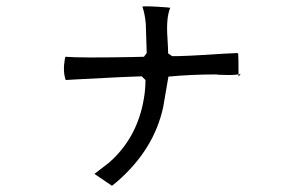

<svg xmlns="http://www.w3.org/2000/svg" viewBox="-20 -627 960 619"><path d="M756 -389 749 -380V-387H746Q735 -384 684 -386Q680 -387 676 -387Q595 -387 523 -380L506 -281Q476 -144 357 -41Q349 -35 341 -28L285 -66H284L332 -103Q423 -183 444 -310Q449 -339 449 -369L437 -381Q414 -381 225 -371Q207 -370 192 -369Q182 -395 189 -437Q190 -441 191 -444Q238 -440 400 -443Q425 -444 444 -444L453 -456L450 -551Q447 -583 439 -606Q456 -608 521 -603Q525 -602 529 -602Q515 -570 520 -502Q522 -471 522 -455L535 -446Q568 -445 703 -454Q727 -455 746 -456L748 -453Q749 -442 749 -387Z"/></svg>

Font: cwTeXYen
Style: Medium
Weight: 500
Version: Version 1.17